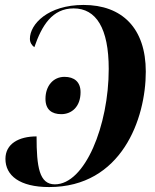

<svg xmlns="http://www.w3.org/2000/svg" viewBox="-20 -744 629 777"><path d="M318 -724C174 -724 101 -646 101 -587C101 -572 109 -560 119 -553C149 -640 191 -710 278 -710C369 -710 420 -630 420 -465C420 -236 324 2 202 2C139 2 128 -68 128 -192C56 -192 2 -162 2 -101C2 -34 59 13 179 13C472 13 570 -263 570 -454C570 -630 474 -724 318 -724ZM228 -282C270 -282 306 -312 306 -371C306 -413 280 -433 241 -433C195 -433 164 -396 164 -344C164 -300 190 -282 228 -282Z"/></svg>

Font: Noto Serif Display Condensed
Style: Bold Italic
Weight: 700
Width: 3
Italic angle: -12°
Designer: Monotype Design Team
Foundry: Monotype Imaging Inc.
Version: Version 2.009